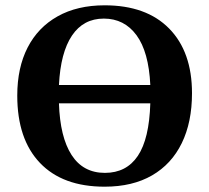

<svg xmlns="http://www.w3.org/2000/svg" viewBox="-20 -689 788 723"><path d="M374 14Q216 14 130.5 -75.5Q45 -165 45 -329Q45 -434 84 -510Q123 -586 197 -627.5Q271 -669 374 -669Q531 -669 617 -581.5Q703 -494 703 -338Q703 -229 664.5 -150Q626 -71 552.5 -28.5Q479 14 374 14ZM375 -38Q456 -38 499 -102Q542 -166 546 -300H202Q206 -173 249.5 -105.5Q293 -38 375 -38ZM202 -369H546Q540 -494 494 -556.5Q448 -619 371 -619Q294 -619 251 -555Q208 -491 202 -369Z"/></svg>

Font: STIX Two Text
Style: Bold
Weight: 700
Designer: Ross Mills, John Hudson & Paul Hanslow, Tiro Typeworks Ltd; with prior portions MicroPress Inc., and Coen Hoffman.
Foundry: Tiro Typeworks Ltd
Version: Version 2.13 b171